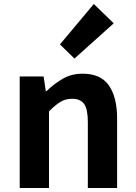

<svg xmlns="http://www.w3.org/2000/svg" viewBox="-20 -944 681 964"><path d="M79 0V-560H199L210 -486H213Q250 -522 294 -548Q338 -574 395 -574Q486 -574 527 -514.5Q568 -455 568 -349V0H421V-331Q421 -396 402.5 -422Q384 -448 342 -448Q308 -448 282.5 -432Q257 -416 226 -385V0ZM354 -650 281 -721 451 -924 551 -827Z"/></svg>

Font: Noto Sans SC
Style: Bold
Weight: 700
Designer: Ryoko NISHIZUKA  (kana, bopomofo & ideographs); Paul D. Hunt (Latin, Greek & Cyrillic); Sandoll Communications , Soo-you
Foundry: Adobe
Version: Version 2.004-H2;hotconv 1.0.118;makeotfexe 2.5.65603